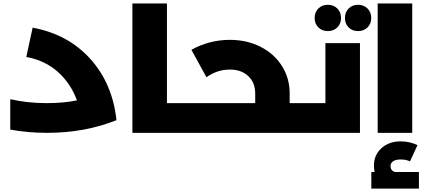

<svg xmlns="http://www.w3.org/2000/svg" viewBox="-20 -777 2498 1123"><path d="M170.9 -615.2Q378.9 -576.7 508.8 -431.9Q638.7 -287.1 661.1 -74.2Q477.1 0 254.9 0Q143.1 0 40 -19V-196.8Q141.1 -173.8 252 -173.8Q352.5 -173.8 430.2 -189.9Q393.1 -290.5 317.4 -357.4Q241.7 -424.3 133.8 -443.8Z M1063.5 -173.8Q1072.8 -173.8 1078.1 -150.4Q1083.5 -127 1083.5 -87.9Q1083.5 -47.4 1078.1 -23.7Q1072.8 0 1063.5 0H754.4V-756.8H956.5V-173.8Z M1776.4 -173.8Q1785.6 -173.8 1791 -150.4Q1796.4 -127 1796.4 -87.9Q1796.4 -47.4 1791 -23.7Q1785.6 0 1776.4 0H1063.5Q1054.2 0 1048.8 -23.7Q1043.5 -47.4 1043.5 -87.9Q1043.5 -127 1048.8 -150.4Q1054.2 -173.8 1063.5 -173.8H1472.7V-230Q1472.7 -293.9 1432.1 -332Q1391.6 -370.1 1324.7 -370.1Q1250 -370.1 1187.5 -325.2L1099.6 -485.8Q1204.6 -543.9 1324.7 -543.9Q1423.3 -543.9 1503.2 -503.7Q1583 -463.4 1628.7 -391.6Q1674.3 -319.8 1674.3 -230V-173.8Z M1952.9 -616.7Q1931.2 -595.2 1897.5 -595.2Q1863.8 -595.2 1842 -616.7Q1820.3 -638.2 1820.3 -671.9Q1820.3 -705.6 1842 -727.3Q1863.8 -749 1897.5 -749Q1931.2 -749 1952.9 -727.3Q1974.6 -705.6 1974.6 -671.9Q1974.6 -638.2 1952.9 -616.7ZM2019 -727.3Q2040.5 -749 2074.2 -749Q2107.9 -749 2129.6 -727.3Q2151.4 -705.6 2151.4 -671.9Q2151.4 -638.2 2129.6 -616.7Q2107.9 -595.2 2074.2 -595.2Q2040.5 -595.2 2019 -616.7Q1997.6 -638.2 1997.6 -671.9Q1997.6 -705.6 2019 -727.3ZM1883.3 -173.8V-524.9H2085.4V0H1776.4Q1767.1 0 1761.7 -23.7Q1756.3 -47.4 1756.3 -87.9Q1756.3 -127 1761.7 -150.4Q1767.1 -173.8 1776.4 -173.8Z M2391.1 -756.8V0H2189V-756.8ZM2288.1 229H2430.2V326.2H2151.9V229H2170.9Q2167 204.6 2167 191.9Q2167 129.9 2210.9 89.8Q2254.9 49.8 2323.2 49.8Q2375.5 49.8 2421.9 71.8L2377.9 167Q2356.4 155.8 2323.2 155.8Q2295.4 155.8 2279.8 165.8Q2264.2 175.8 2264.2 193.8Q2264.2 219.7 2288.1 229Z"/></svg>

Font: Montserrat-Arabic ExtraBold
Style: Regular
Weight: 800
Designer: Mohamed Gaber
Foundry: Kief Type Foundry
Version: Version 5.008;PS 005.008;hotconv 1.0.88;makeotf.lib2.5.64775